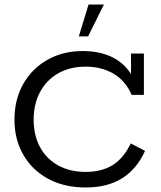

<svg xmlns="http://www.w3.org/2000/svg" viewBox="-20 -820 711 850"><path d="M359 10Q264 10 193 -28.5Q122 -67 83 -135Q44 -203 44 -290Q44 -379 82.5 -447.5Q121 -516 189.5 -555Q258 -594 347 -594Q435 -594 495.5 -556.5Q556 -519 582 -446L560 -458V-583H617V-400H563Q534 -465 480.5 -495Q427 -525 360 -525Q290 -525 238 -495.5Q186 -466 157.5 -413Q129 -360 129 -291Q129 -221 157 -169Q185 -117 237 -88Q289 -59 359 -59Q430 -59 478.5 -89Q527 -119 559 -185L622 -152Q586 -72 521 -31Q456 10 359 10ZM329 -659 372 -800H440L370 -659Z"/></svg>

Font: Rokkitt
Style: Regular
Weight: 400
Designer: Vernon Adams
Foundry: Vernon Adams
Version: Version 3.103